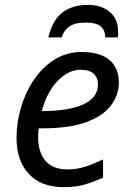

<svg xmlns="http://www.w3.org/2000/svg" viewBox="-20 -760 539 790"><path d="M242 10Q149 10 98.5 -44.5Q48 -99 48 -192Q48 -256 66.5 -318.5Q85 -381 120 -432.5Q155 -484 204.5 -515Q254 -546 316 -546Q392 -546 430.5 -513Q469 -480 469 -421Q469 -369 436.5 -326Q404 -283 335 -257.5Q266 -232 156 -232H139Q138 -223 137.5 -213Q137 -203 137 -195Q137 -134 167 -98.5Q197 -63 258 -63Q296 -63 330 -74Q364 -85 404 -104V-29Q366 -12 329.5 -1Q293 10 242 10ZM152 -303H159Q219 -303 270 -313.5Q321 -324 352 -348.5Q383 -373 383 -414Q383 -440 365.5 -456.5Q348 -473 311 -473Q263 -473 218.5 -428.5Q174 -384 152 -303ZM179 -606Q196 -678 237.5 -709Q279 -740 342 -740Q396 -740 431 -711.5Q466 -683 466 -628Q466 -623 466 -617.5Q466 -612 465 -606H413Q413 -635 395 -651Q377 -667 333 -667Q287 -667 264.5 -650.5Q242 -634 234 -606Z"/></svg>

Font: Manna Sans
Style: Italic
Weight: 400
Italic angle: -12°
Designer: Monotype Design Team
Foundry: Monotype Imaging Inc.
Version: Version 2.001.1; ttfautohint (v1.8.2)